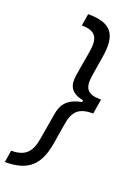

<svg xmlns="http://www.w3.org/2000/svg" viewBox="-205 -827 736 1042"><g transform="rotate(20 163.0 -306.5)"><path d="M338.1 -349.4C258.5 -349.4 237.2 -379.3 250 -457.4L268.5 -571C289.8 -701.7 254.3 -761.4 115.1 -761.4L103.7 -691.8C186.1 -691.8 206 -654.8 191.8 -571L167.6 -429C158.7 -371.1 169.7 -327.8 249.3 -312.1L247.9 -301.8C162.3 -285.9 136.7 -242.9 127.8 -184.7L103.7 -42.6C90.9 41.2 58.2 78.1 -24.1 78.1L-35.5 147.7C103.7 147.7 159.1 88.1 180.4 -42.6L198.9 -156.2C211.6 -234.7 244.3 -264.2 323.9 -264.2H325.3L339.5 -349.4Z"/></g></svg>

Font: Riot Sans 2.0
Style: Italic
Weight: 400
Italic angle: -9.39999°
Designer: Rasmus Andersson
Foundry: rsms
Version: Version 3.006;hotconv 1.0.109;makeotfexe 2.5.65596